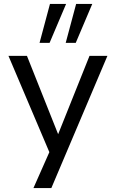

<svg xmlns="http://www.w3.org/2000/svg" viewBox="-20 -776 588 976"><path d="M150 180 243 -30V26L23 -492H117L281 -80H270L435 -492H526L241 180ZM314 -558 367 -756H449L365 -558ZM181 -558 234 -756H316L232 -558Z"/></svg>

Font: Nunito Sans 9pt
Style: Regular
Weight: 400
Version: Version 3.101;gftools[0.9.27]